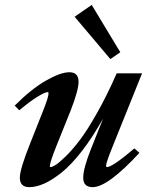

<svg xmlns="http://www.w3.org/2000/svg" viewBox="-20 -753 619 784"><path d="M430.7 -511.7 284.7 -684.6 354.5 -732.9 471.2 -539.6ZM99.6 11.2Q61 11.2 61 -27.3Q61 -62.5 104 -169.4L156.2 -301.3Q178.2 -356 178.2 -372.1Q178.2 -377 174.8 -377Q164.6 -377 134.5 -358.9Q104.5 -340.8 58.6 -302.7L40 -321.8Q107.4 -389.2 167.2 -423.6Q227.1 -458 263.2 -458Q300.8 -458 300.8 -418.9Q300.8 -384.8 268.6 -301.8L209.5 -154.8Q183.6 -89.4 183.6 -74.7Q183.6 -70.8 187.5 -70.8Q192.4 -70.8 206.1 -78.9Q219.7 -86.9 246.6 -112.8Q273.4 -138.7 303.7 -178Q334 -217.3 375.2 -289.8Q416.5 -362.3 456.5 -453.6H560.1L438.5 -151.4Q413.1 -88.4 413.1 -75.7Q413.1 -70.8 417 -70.8Q439 -70.8 528.8 -147L549.3 -128.9Q419.9 11.2 358.4 11.2Q319.8 11.2 319.8 -27.3Q319.8 -64.9 351.1 -143.6L400.9 -269Q358.4 -192.9 314.5 -136.2Q270.5 -79.6 231.7 -48.6Q192.9 -17.6 160.2 -3.2Q127.4 11.2 99.6 11.2Z"/></svg>

Font: Elstob 8pt
Style: Bold Italic
Weight: 700
Italic angle: -20°
Designer: Peter S. Baker
Version: Version 1.015